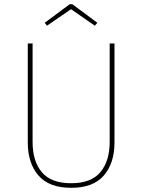

<svg xmlns="http://www.w3.org/2000/svg" viewBox="-20 -889 680 919"><path d="M205 -766 194 -780 314 -869H326L446 -780L434 -766L320 -845ZM528 -681V-207Q528 -108 477 -49Q426 10 321 10Q215 10 164 -49Q113 -108 113 -207V-681H136V-210Q136 -117 180.5 -64.5Q225 -12 321 -12Q416 -12 460.5 -65Q505 -118 505 -210V-681Z"/></svg>

Font: FiraGO Thin
Style: Regular
Weight: 100
Designer: bBox Type
Foundry: bBox Type GmbH
Version: Version 1.001;PS 001.001;hotconv 1.0.88;makeotf.lib2.5.64775